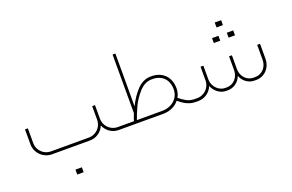

<svg xmlns="http://www.w3.org/2000/svg" viewBox="-107 -1055 2595 1707"><g transform="rotate(-20 1190.5 -201.5)"><path d="M723.8 -93.3Q740.3 -51.5 777.3 -25.7Q814.3 0 860.8 0H875.9V-27.6H860.8Q827.2 -27.6 798.9 -44.1Q770.7 -60.7 753.9 -89.2Q737.1 -117.6 737.1 -151.2V-280.3H710.5V-151.2Q710.5 -117.6 693.9 -89.2Q677.4 -60.7 648.9 -44.1Q620.4 -27.6 586.9 -27.6H229.3Q195.3 -27.6 167 -44.1Q138.8 -60.7 122.2 -89.2Q105.7 -117.6 105.7 -151.2V-290.4H78.6V-149.8Q78.6 -108.9 98.8 -74.7Q119 -40.4 153.7 -20.2Q188.4 0 229.3 0H586.9Q633.3 0 670.5 -25.7Q707.7 -51.5 723.8 -93.3ZM438.4 245.9Q438.4 231.6 438.4 222.4Q438.4 213.2 438.4 199.4Q424.2 199.4 415.4 199.4Q406.7 199.4 397.1 199.4Q389.7 199.4 377.8 199.4Q377.8 213.2 377.8 222.4Q377.8 231.6 377.8 245.9Q377.8 245.9 389 245.9Q400.3 245.9 418.7 245.9Q418.7 245.9 438.4 245.9Z M1448.1 -90.5Q1470.1 -130.1 1469.7 -175.1Q1469.7 -224.7 1448.8 -265.4Q1427.8 -306.1 1385.6 -329.3Q1343.3 -352.5 1283.1 -350.2Q1213.2 -347.4 1158.5 -289.5Q1103.9 -231.6 1063.9 -149.4L1064.3 -415.9V-649.4H1037.7V-95.1Q1015.2 -36.8 1013.8 -27.6H875.9Q858.5 -26.2 851.6 -20Q844.7 -13.8 851.6 -7.6Q858.5 -1.4 875.9 0H1280.3Q1328.6 0 1368.1 -18.2Q1407.6 -36.3 1432.4 -68.5Q1458.6 -47.3 1479.1 -33.8Q1499.5 -20.2 1528.3 -10.1Q1557 0 1591.5 0H1596V-27.6H1591.5Q1547.8 -27.6 1516.1 -44.1Q1484.4 -60.7 1448.1 -90.5ZM1280.3 -27.6H1041.8Q1057 -74 1085.9 -137.9Q1114.9 -201.7 1166.8 -261.3Q1218.8 -320.8 1284.5 -323.1Q1335.5 -325.4 1371.3 -306.3Q1407.2 -287.2 1425.1 -253Q1443 -218.8 1443 -175.1Q1443 -132.4 1421.9 -98.8Q1400.7 -65.3 1363.7 -46.4Q1326.7 -27.6 1280.3 -27.6Z M1596 0H1612.1Q1658.5 0 1695.8 -25.7Q1733 -51.5 1749.1 -93.3Q1765.2 -51.9 1800.3 -26Q1835.5 0 1877.3 0H1891.1Q1935.7 0 1969.7 -24.8Q2003.7 -49.6 2018.8 -90.5Q2034.5 -49.6 2068.2 -24.8Q2102 0 2147.1 0H2160.8Q2201.3 0 2233.7 -20Q2266.1 -40 2284.2 -74.4Q2302.4 -108.9 2302.4 -150.3V-290.4H2275.3V-151.2Q2275.3 -117.2 2260.8 -88.9Q2246.3 -60.7 2220.1 -44.1Q2193.9 -27.6 2160.8 -27.6H2147.1Q2113.5 -27.6 2087.5 -44.1Q2061.6 -60.7 2047.1 -88.9Q2032.6 -117.2 2032.6 -151.2V-280.3H2005.5V-151.2Q2005.5 -117.2 1991 -88.9Q1976.6 -60.7 1950.4 -44.1Q1924.2 -27.6 1891.1 -27.6H1877.3Q1847.4 -27.6 1821 -44.3Q1794.6 -61.1 1778.5 -89.4Q1762.4 -117.6 1762.4 -151.2V-280.3H1735.8V-151.2Q1735.8 -117.6 1719.2 -89.2Q1702.7 -60.7 1674.2 -44.1Q1645.7 -27.6 1612.1 -27.6H1596Q1578.6 -26.2 1571.7 -20Q1564.8 -13.8 1571.7 -7.6Q1578.6 -1.4 1596 0ZM1979.3 -437.5Q1979.3 -451.7 1979.3 -460.9Q1979.3 -470.1 1979.3 -483.9Q1965.1 -483.9 1956.3 -483.9Q1947.6 -483.9 1938 -483.9Q1930.6 -483.9 1918.7 -483.9Q1918.7 -470.1 1918.7 -460.9Q1918.7 -451.7 1918.7 -437.5Q1918.7 -437.5 1929.9 -437.5Q1941.2 -437.5 1959.6 -437.5Q1959.6 -437.5 1979.3 -437.5ZM2119 -437.5Q2119 -451.7 2119 -460.9Q2119 -470.6 2119 -484.4Q2104.8 -483.9 2096 -483.9Q2087.3 -483.9 2077.7 -483.9Q2070.3 -484.4 2058.4 -484.4Q2058.4 -470.6 2058.4 -460.9Q2058.4 -451.7 2058.4 -437.5Q2058.4 -437.5 2069.6 -437.5Q2080.9 -437.5 2099.3 -437.5Q2099.3 -437.5 2119 -437.5ZM2049.2 -559.7Q2049.2 -574 2049.2 -583.2Q2049.2 -592.8 2049.2 -606.6Q2034.9 -606.2 2026.2 -606.2Q2017.5 -606.2 2007.8 -606.2Q2000.5 -606.6 1988.5 -606.6Q1988.5 -592.8 1988.5 -583.2Q1988.5 -574 1988.5 -559.7Q1988.5 -559.7 1999.8 -559.7Q2011 -559.7 2029.4 -559.7Q2029.4 -559.7 2049.2 -559.7Z"/></g></svg>

Font: Arad-FD-VF Thin
Style: Regular
Weight: 100
Designer: Mohammad Darvishi
Version: Version 1.010;September 21, 2024;FontCreator 15.0.0.2992 64-